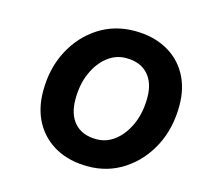

<svg xmlns="http://www.w3.org/2000/svg" viewBox="-83 -605 745 709"><g transform="rotate(15 289.5 -251.0)"><path d="M79 -213Q79 -300 114.5 -368Q150 -436 211 -475.5Q272 -515 349 -515Q418 -515 470 -487.5Q522 -460 550.5 -409.5Q579 -359 579 -291Q579 -204 543.5 -135.5Q508 -67 447 -27Q386 13 310 13Q240 13 188 -15Q136 -43 107.5 -94Q79 -145 79 -213ZM457 -289Q457 -346 427.5 -378Q398 -410 344 -410Q305 -410 273 -385Q241 -360 221.5 -316Q202 -272 202 -215Q202 -156 231.5 -124Q261 -92 315 -92Q354 -92 386 -117.5Q418 -143 437.5 -187.5Q457 -232 457 -289Z"/></g></svg>

Font: Overused Grotesk SemiBold
Style: Italic
Weight: 600
Italic angle: -10°
Version: Version 0.003